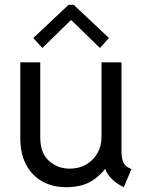

<svg xmlns="http://www.w3.org/2000/svg" viewBox="-20 -780 610 808"><path d="M258.8 7.8Q201.2 7.8 157.7 -16.6Q114.3 -41 89.8 -87.2Q65.4 -133.3 65.4 -198.2V-517.6H149.4V-202.1Q149.4 -136.2 185.8 -103.3Q222.2 -70.3 273.4 -70.3Q313.5 -70.3 343.5 -88.1Q373.5 -106 390.4 -136Q407.2 -166 407.2 -202.1V-517.6H491.2V-146.5Q491.2 -112.3 499.5 -95.5Q507.8 -78.6 533.2 -68.4L501 7.8Q465.3 -9.3 443.1 -34.9Q420.9 -60.5 420.9 -85.9L460.9 -68.4H395.5L439.5 -97.7Q419.9 -56.2 375 -24.2Q330.1 7.8 258.8 7.8ZM158.2 -578.1 120.1 -620.1 268.6 -759.8H290L438.5 -620.1L400.4 -578.1L281.2 -694.3H277.3Z"/></svg>

Font: Reddit Sans
Style: Regular
Weight: 400
Designer: Stephen Hutchings
Foundry: Reddit
Version: Version 1.014